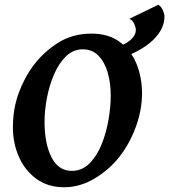

<svg xmlns="http://www.w3.org/2000/svg" viewBox="-20 -771 710 806"><path d="M576.2 -377.9Q576.2 -309.1 549.8 -237.3Q523.4 -165.5 479 -109.9Q437.5 -57.6 376.2 -21.2Q314.9 15.1 249.5 15.1Q182.1 15.1 134 -19.3Q85.9 -53.7 60.1 -111.1Q34.2 -168.5 34.2 -236.8Q34.2 -313 57.9 -378.7Q81.5 -444.3 121.1 -497.1Q162.1 -551.8 222.9 -590.8Q283.7 -629.9 363.8 -629.9Q435.1 -629.9 482.2 -595.5Q529.3 -561 552.7 -503.9Q576.2 -446.8 576.2 -377.9ZM444.8 -369.1Q444.8 -424.3 431.6 -468.3Q418.5 -512.2 392.3 -538.1Q366.2 -564 328.1 -564Q287.1 -564 256.8 -534.4Q226.6 -504.9 206.5 -458Q186.5 -411.1 176.8 -358.6Q167 -306.2 167 -259.8Q167 -168.5 196 -111.1Q225.1 -53.7 281.2 -53.7Q324.7 -53.7 355.7 -85Q386.7 -116.2 406.5 -165Q426.3 -213.9 435.5 -268.3Q444.8 -322.8 444.8 -369.1ZM670.4 -702.1Q670.4 -648.9 622.1 -602.5Q573.7 -556.2 481.9 -524.4L482.9 -577.1Q514.6 -590.3 532.5 -607.4Q550.3 -624.5 550.3 -646Q550.3 -654.8 543.9 -669.9Q537.6 -685.1 523.4 -692.4L644.5 -751Q656.7 -743.7 663.6 -728.3Q670.4 -712.9 670.4 -702.1Z"/></svg>

Font: Gentium Book Plus
Style: Bold Italic
Weight: 700
Italic angle: -8°
Designer: Victor Gaultney, Annie Olsen, Iska Routamaa, Becca Hirsbrunner
Foundry: SIL International
Version: Version 6.101